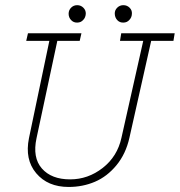

<svg xmlns="http://www.w3.org/2000/svg" viewBox="-20 -721 706 754"><path d="M307.1 -643.1Q297.9 -632.3 283.2 -632.3Q269 -631.8 259.3 -642.1Q249.5 -652.3 249.5 -667Q249.5 -681.2 259.3 -690.9Q269 -700.7 283.2 -700.7Q297.4 -700.7 307.4 -690.7Q317.4 -680.7 316.9 -667Q315.9 -651.9 307.1 -643.1ZM488.3 -643.1Q479 -632.3 464.4 -632.3Q450.2 -631.8 440.7 -641.8Q431.2 -651.9 430.7 -667Q430.2 -680.7 440.2 -690.7Q450.2 -700.7 464.4 -700.7Q479 -700.7 489 -690.7Q499 -680.7 498 -667Q497.6 -652.8 488.3 -643.1ZM249.5 13.2Q167.5 13.2 122.1 -40.8Q76.7 -94.7 93.8 -178.7L173.8 -560.5H83L89.8 -590.3H299.8L293 -560.5H205.1L123.5 -178.7Q106.9 -102.1 144.5 -59.3Q182.1 -16.6 255.4 -16.6Q325.7 -16.6 383.3 -61.5Q440.9 -106.4 457 -180.2L542.5 -560.5H451.2L456.1 -590.3H666L661.1 -560.5H573.7L488.3 -180.2Q474.1 -116.7 437.5 -72.3Q400.9 -27.8 353 -7.3Q305.2 13.2 249.5 13.2Z"/></svg>

Font: Compagnon Light Italic
Style: Regular
Weight: 400
Italic angle: -12°
Designer: Valentin Papon
Foundry: Velvetyne Type Foundry
Version: Version 1.000;PS 001.000;hotconv 1.0.88;makeotf.lib2.5.64775